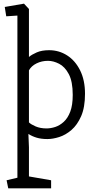

<svg xmlns="http://www.w3.org/2000/svg" viewBox="-20 -755 526 1048"><path d="M25 273 16 229 75 215V-670L14 -666L6 -717L111 -735L138 -706V-444Q153 -457 180.5 -469Q208 -481 248 -481Q302 -481 346.5 -452.5Q391 -424 417.5 -370.5Q444 -317 444 -243Q444 -169 423 -121Q402 -73 370 -45.5Q338 -18 303 -7Q268 4 239 4Q205 4 180 -3.5Q155 -11 135 -24L138 49V208L259 229V273ZM234 -54Q257 -54 281.5 -62Q306 -70 328 -90Q350 -110 363.5 -145.5Q377 -181 377 -237Q377 -310 355.5 -350.5Q334 -391 302.5 -407Q271 -423 242 -423Q208 -423 179.5 -409Q151 -395 138 -371V-87Q149 -76 174.5 -65Q200 -54 234 -54Z"/></svg>

Font: Kreon Light
Style: Regular
Weight: 300
Designer: Julia Petretta
Foundry: Julia Petretta and Eli Heuer
Version: Version 2.002